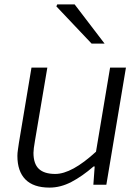

<svg xmlns="http://www.w3.org/2000/svg" viewBox="-20 -839 634 872"><path d="M59 -131Q59 -144 61.5 -160Q64 -176 66 -191L123 -532H195L139 -201Q132 -161 132 -145Q132 -95 156.5 -72Q181 -49 231 -49Q306 -49 416 -150L480 -532H552L463 0H404L410 -83H405Q353 -38 304 -12.5Q255 13 205 13Q132 13 95.5 -24Q59 -61 59 -131ZM236 -810 240 -819H319L455 -641H396Z"/></svg>

Font: Nebula Sans Book
Style: Regular
Weight: 400
Italic angle: -9°
Designer: Paul D. Hunt for Adobe (as Source Sans)
Foundry: Nebula Entertainment & Broadcasting LLC
Version: Version 1.010